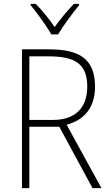

<svg xmlns="http://www.w3.org/2000/svg" viewBox="-20 -1061 564 988"><path d="M244 -884H279C304 -927 353 -993 387 -1034V-1041H360C325 -1004 290 -962 261 -922C234 -962 197 -1008 164 -1041H138V-1034C170 -996 219 -928 244 -884ZM234 -807H93V-93H131V-409H285L456 -93H502L323 -419C414 -444 469 -507 469 -615C469 -759 387 -807 234 -807ZM230 -771C367 -771 429 -732 429 -615C429 -501 361 -444 256 -444H131V-771Z"/></svg>

Font: Noto Sans Kannada UI SemiCondensed ExtraLight
Style: Regular
Weight: 200
Width: 4
Designer: Jelle Bosma - Monotype Design Team
Foundry: Monotype Imaging Inc.
Version: Version 2.005